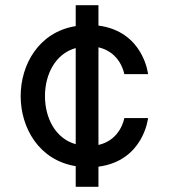

<svg xmlns="http://www.w3.org/2000/svg" viewBox="-20 -637 653 743"><path d="M361 86V8C536 -15 553 -180 553 -180H461C461 -180 448 -96 361 -76V-454C448 -434 461 -350 461 -350H553C553 -350 536 -515 361 -538V-617H273V-536C130 -513 60 -387 60 -265C60 -142 131 -17 273 6V86ZM154 -265C154 -349 194 -429 273 -451V-79C194 -101 154 -181 154 -265Z"/></svg>

Font: Be Vietnam Pro
Style: Regular
Weight: 400
Designer: Lam Bao, Tony Le, Vietanh Nguyen
Foundry: Yellow Type Foundry
Version: Version 1.002